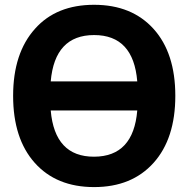

<svg xmlns="http://www.w3.org/2000/svg" viewBox="-20 -761 773 793"><path d="M189.5 -424.8H546.9Q531.2 -616.2 368.7 -616.2Q206.1 -616.2 189.5 -424.8ZM189.5 -304.7Q206.1 -113.3 368.7 -113.8Q531.2 -114.3 546.9 -304.7ZM125 -642.6Q212.9 -741.2 368.7 -741.2Q524.4 -741.2 614.3 -641.6Q704.1 -542 704.1 -365.2Q704.1 -188.5 614.3 -88.4Q524.4 11.7 368.7 11.7Q212.9 11.7 123.5 -88.4Q34.2 -188.5 34.2 -365.2Q34.2 -542 125 -642.6Z"/></svg>

Font: Nasu
Style: Bold
Weight: 700
Designer: Ryoko NISHIZUKA (kana &amp; ideographs); Paul D. Hunt (Latin, Greek &amp; Cyrillic); Wenlong ZHANG (bopomofo); Sandoll C
Version: Version 2014.1215